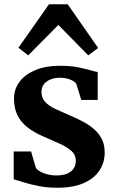

<svg xmlns="http://www.w3.org/2000/svg" viewBox="-20 -874 550 905"><path d="M249.5 11Q203 11 162.8 3Q122.5 -5 92.2 -14.5Q62 -24 44.5 -29V-160H126.5L149 -83Q154.5 -74 169.2 -65.5Q184 -57 204 -52Q224 -47 244 -47Q276.5 -47 297.2 -56Q318 -65 327.8 -80.8Q337.5 -96.5 337.5 -116.5Q337.5 -143.5 318 -161.5Q298.5 -179.5 264 -195.5Q229.5 -211.5 184 -231Q140.5 -249.5 109.5 -273.8Q78.5 -298 62.2 -331Q46 -364 46 -409Q46 -454 72.5 -489Q99 -524 147.5 -544Q196 -564 261 -564Q309.5 -564 343.8 -557.5Q378 -551 401.5 -544Q425 -537 440.5 -534.5V-403H363L340 -477.5Q336 -485.5 325 -492.2Q314 -499 298.5 -503.2Q283 -507.5 264.5 -507.5Q237.5 -507.5 217.2 -499.2Q197 -491 186.2 -476.2Q175.5 -461.5 175.5 -441.5Q175.5 -411.5 193.5 -392.8Q211.5 -374 240.8 -360.5Q270 -347 302.5 -333Q334 -319.5 364.8 -304Q395.5 -288.5 420 -268.2Q444.5 -248 459 -220.5Q473.5 -193 473.5 -155Q473.5 -108.5 449 -70.8Q424.5 -33 374.8 -11Q325 11 249.5 11ZM113 -613 67 -649 211 -854H299L442.5 -648L396 -613L255 -756.5Z"/></svg>

Font: Merriweather 28pt
Style: Bold
Weight: 700
Version: Version 2.100